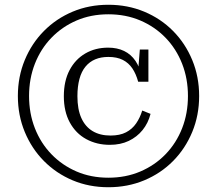

<svg xmlns="http://www.w3.org/2000/svg" viewBox="-20 -758 911 806"><path d="M435 -519Q404 -519 380 -509Q356 -499 339 -478.5Q322 -458 313.5 -426.5Q305 -395 305 -354Q305 -299 321.5 -262.5Q338 -226 369 -207.5Q400 -189 444 -189Q483 -189 509 -202.5Q535 -216 551.5 -240Q568 -264 577 -294L612 -280Q602 -241 578.5 -212Q555 -183 520.5 -166.5Q486 -150 441 -150Q386 -150 342 -174Q298 -198 273 -244Q248 -290 248 -354Q248 -418 272 -463.5Q296 -509 338 -533.5Q380 -558 434 -558Q472 -558 501 -544Q530 -530 549 -502Q568 -474 574 -434L559 -449L567 -550H603V-415H560Q551 -448 535.5 -471Q520 -494 495.5 -506.5Q471 -519 435 -519ZM102 -355Q102 -282 126.5 -219.5Q151 -157 196 -110.5Q241 -64 301.5 -38Q362 -12 435 -12Q508 -12 569 -38Q630 -64 675 -110.5Q720 -157 744.5 -219.5Q769 -282 769 -355Q769 -428 744.5 -490.5Q720 -553 675 -599.5Q630 -646 569 -672Q508 -698 435 -698Q362 -698 301.5 -672Q241 -646 196 -599.5Q151 -553 126.5 -490.5Q102 -428 102 -355ZM55 -355Q55 -436 84 -506Q113 -576 164.5 -628Q216 -680 285 -709Q354 -738 435 -738Q516 -738 585.5 -709Q655 -680 706.5 -628Q758 -576 787 -506Q816 -436 816 -355Q816 -274 787 -204Q758 -134 706.5 -82Q655 -30 585.5 -1Q516 28 435 28Q354 28 285 -1Q216 -30 164.5 -82Q113 -134 84 -204Q55 -274 55 -355Z"/></svg>

Font: Roboto Serif 20pt ExtraLight
Style: Regular
Weight: 250
Version: Version 1.008